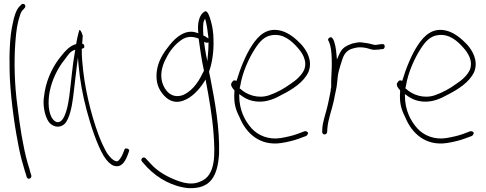

<svg xmlns="http://www.w3.org/2000/svg" viewBox="-20 -716 2533 1000"><path d="M30 -348C32 -235 53 -77 72 20C81 70 90 109 99 138C107 167 112 184 115 192L119 206C124 222 147 215 143 197L139 185C137 176 132 158 123 130C100 47 84 -54 71 -162C56 -271 52 -390 60 -496C65 -560 70 -596 85 -639C89 -651 93 -659 100 -665L108 -674C110 -676 112 -679 112 -683C112 -691 107 -696 99 -696C95 -696 93 -694 91 -692L82 -683C64 -665 53 -629 46 -592C31 -526 28 -440 30 -348Z M207 -175C209 -135 221 -95 239 -75C261 -53 294 -48 319 -73C342 -101 354 -156 361 -211C368 -266 374 -325 381 -380L386 -416L389 -379C396 -297 411 -219 431 -143C453 -60 486 39 520 96C538 125 556 141 572 147C612 160 631 126 644 94L652 72C658 58 632 53 629 61V62L620 84C615 97 608 108 601 116C595 125 587 126 580 122C567 118 553 103 537 81C523 56 507 24 492 -17C453 -124 418 -263 408 -402C406 -421 406 -438 406 -453V-462C412 -464 419 -465 419 -471V-472C420 -481 417 -486 408 -489C409 -506 410 -518 411 -530C404 -555 396 -561 394 -560C393 -559 392 -556 390 -549C387 -539 379 -505 377 -487L376 -486C374 -485 373 -485 371 -485C340 -473 323 -455 297 -422C260 -378 225 -310 213 -239C209 -215 206 -193 207 -175ZM238 -235C250 -301 282 -363 317 -406C334 -428 345 -450 372 -457L370 -445C357 -375 351 -291 341 -215C336 -179 320 -72 277 -80C271 -81 263 -86 257 -93C231 -124 229 -184 238 -235ZM644 94Z M716 117C716 121 718 123 720 125V126L748 157C803 214 881 257 963 264C1078 268 1113 201 1121 86C1125 -48 1099 -190 1076 -307L1073 -322C1072 -327 1070 -333 1069 -341V-344C1085 -387 1094 -449 1092 -508C1092 -544 1086 -580 1079 -604C1072 -629 1062 -661 1048 -657C1016 -641 1007 -592 1013 -543L1006 -545C947 -567 895 -521 865 -483C839 -451 811 -412 800 -364C788 -309 798 -264 824 -231C849 -197 885 -174 935 -192C977 -207 1016 -246 1044 -291L1051 -302L1053 -289C1068 -211 1086 -107 1092 -23C1100 84 1106 200 1022 230C982 249 935 237 899 223C854 206 802 178 767 139L738 108C736 106 732 104 729 104C723 104 716 110 716 117ZM846 -414C864 -451 891 -484 922 -506C952 -528 982 -528 1015 -515V-512C1021 -466 1031 -398 1042 -349V-347L1033 -330C1009 -279 973 -237 931 -220H930C876 -202 838 -240 824 -290C812 -337 829 -384 846 -414ZM1038 -578C1038 -588 1039 -598 1042 -606L1048 -619L1052 -605C1058 -580 1062 -551 1066 -516L1057 -521C1050 -526 1046 -529 1039 -531V-535C1038 -550 1037 -565 1038 -578ZM1043 -499C1048 -494 1057 -492 1066 -495V-489C1066 -471 1065 -452 1063 -432L1060 -397L1053 -431C1049 -452 1046 -472 1044 -489Z M1186 -285C1179 -272 1190 -257 1200 -247L1201 -245V-240C1197 -183 1205 -149 1227 -107C1262 -19 1336 45 1444 29C1477 24 1510 16 1537 6L1575 -8C1578 -10 1581 -13 1583 -18C1589 -27 1575 -35 1565 -32L1528 -18C1503 -9 1472 -2 1442 3C1380 13 1324 -10 1290 -48C1256 -86 1226 -142 1226 -217V-226C1252 -206 1279 -190 1320 -187C1370 -183 1414 -203 1449 -223C1502 -250 1562 -287 1587 -342C1609 -399 1579 -452 1548 -486C1519 -516 1485 -544 1447 -555C1373 -576 1327 -533 1292 -479C1261 -432 1232 -362 1212 -295C1199 -300 1193 -297 1187 -285ZM1231 -267C1242 -339 1277 -414 1308 -462C1332 -499 1357 -528 1398 -533C1455 -541 1497 -505 1529 -469C1552 -444 1583 -400 1564 -352C1550 -322 1521 -297 1493 -279C1459 -254 1422 -234 1382 -220C1324 -200 1265 -222 1231 -254C1231 -254 1228 -256 1228 -256C1228 -256 1231 -267 1231 -267ZM1587 -342Z M1658 -30C1658 -22 1663 -16 1669 -16C1679 -16 1682 -20 1684 -29L1685 -47C1689 -97 1709 -145 1719 -193C1724 -225 1734 -257 1736 -286C1738 -308 1740 -332 1746 -351L1754 -379L1764 -410C1775 -442 1794 -458 1820 -464L1832 -467C1847 -471 1865 -470 1883 -467C1902 -464 1918 -454 1936 -457H1937C1946 -457 1960 -458 1966 -460H1974C1988 -463 1987 -490 1971 -486H1964C1955 -484 1946 -484 1937 -482H1936C1931 -482 1927 -483 1923 -484L1907 -488C1900 -490 1893 -491 1886 -492L1865 -495C1847 -498 1830 -492 1814 -489L1799 -483C1793 -480 1786 -478 1781 -474C1762 -463 1753 -448 1743 -425L1735 -406L1733 -427C1730 -462 1726 -491 1714 -514H1713C1706 -532 1683 -516 1690 -504H1691C1694 -496 1697 -492 1700 -479C1707 -451 1708 -418 1708 -384C1708 -370 1708 -357 1707 -346C1707 -327 1705 -312 1705 -297V-279C1705 -273 1706 -256 1702 -252V-250L1703 -249V-247C1696 -213 1690 -178 1681 -145C1673 -113 1661 -80 1659 -50ZM1719 -188Z M2049 -285C2042 -272 2053 -257 2063 -247L2064 -245V-240C2060 -183 2068 -149 2090 -107C2125 -19 2199 45 2307 29C2340 24 2373 16 2400 6L2438 -8C2441 -10 2444 -13 2446 -18C2452 -27 2438 -35 2428 -32L2391 -18C2366 -9 2335 -2 2305 3C2243 13 2187 -10 2153 -48C2119 -86 2089 -142 2089 -217V-226C2115 -206 2142 -190 2183 -187C2233 -183 2277 -203 2312 -223C2365 -250 2425 -287 2450 -342C2472 -399 2442 -452 2411 -486C2382 -516 2348 -544 2310 -555C2236 -576 2190 -533 2155 -479C2124 -432 2095 -362 2075 -295C2062 -300 2056 -297 2050 -285ZM2094 -267C2105 -339 2140 -414 2171 -462C2195 -499 2220 -528 2261 -533C2318 -541 2360 -505 2392 -469C2415 -444 2446 -400 2427 -352C2413 -322 2384 -297 2356 -279C2322 -254 2285 -234 2245 -220C2187 -200 2128 -222 2094 -254C2094 -254 2091 -256 2091 -256C2091 -256 2094 -267 2094 -267ZM2450 -342Z"/></svg>

Font: Stray Cat
Style: LtCn
Weight: 300
Version: Version 1.0